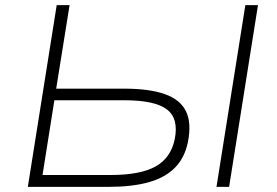

<svg xmlns="http://www.w3.org/2000/svg" viewBox="-20 -725 1074 745"><path d="M88 0 200 -705H250L198 -381H462Q559 -381 619 -360Q679 -339 701.5 -293.5Q724 -248 709 -173Q696 -111 657.5 -73Q619 -35 555.5 -17.5Q492 0 403 0ZM145 -46H410Q524 -46 583.5 -79Q643 -112 658 -185Q674 -265 627.5 -300.5Q581 -336 462 -336H191ZM820 0 932 -705H981L869 0Z"/></svg>

Font: Nunito Sans 10pt Expanded ExtraLight
Style: Italic
Weight: 250
Width: 7
Italic angle: -9°
Designer: Vernon Adams
Foundry: Vernon Adams
Version: Version 3.101;gftools[0.9.27]